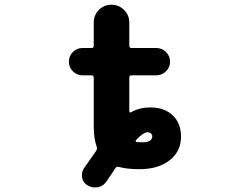

<svg xmlns="http://www.w3.org/2000/svg" viewBox="-20 -735 1040 823"><path d="M357.4 60.5Q336.9 49.8 332 27.3Q331.1 21.5 331.1 14.6Q331.1 0 339.8 -13.7Q376 -65.4 392.6 -88.9Q397.5 -96.7 394.5 -106.4Q381.8 -140.6 381.8 -193.4V-402.3Q381.8 -412.1 372.1 -412.1H334Q309.6 -412.1 292.5 -429.2Q275.4 -446.3 275.4 -470.7Q275.4 -495.1 292.5 -512.2Q309.6 -529.3 334 -529.3H372.1Q381.8 -529.3 381.8 -539.1V-638.7Q381.8 -669.9 403.8 -692.4Q425.8 -714.8 457.5 -714.8Q489.3 -714.8 511.7 -692.4Q534.2 -669.9 534.2 -638.7V-539.1Q534.2 -529.3 543.9 -529.3H649.4Q673.8 -529.3 691.4 -512.2Q709 -495.1 709 -470.7Q709 -446.3 691.4 -429.2Q673.8 -412.1 649.4 -412.1H543.9Q534.2 -412.1 534.2 -402.3V-257.8Q534.2 -254.9 536.6 -253.4Q539.1 -252 542 -253.9Q577.1 -274.4 625 -274.4Q684.6 -274.4 720.2 -240.7Q755.9 -207 755.9 -149.4Q755.9 -85.9 707 -47.9Q658.2 -9.8 578.1 -9.8Q524.4 -9.8 489.3 -19.5Q480.5 -22.5 474.6 -14.6Q456.1 14.6 437.5 41Q424.8 61.5 401.4 67.4Q393.6 68.4 386.7 68.4Q371.1 68.4 357.4 60.5ZM563.5 -134.8Q561.5 -133.8 561.5 -131.8Q561.5 -127 566.4 -126Q576.2 -125 589.8 -125Q631.8 -125 632.8 -150.4Q632.8 -157.2 627.4 -162.6Q622.1 -168 612.3 -168Q592.8 -167 563.5 -134.8Z"/></svg>

Font: Rounded-X Mgen+ 2m bold
Style: Bold
Weight: 700
Designer: [Source Han Sans]
Ryoko NISHIZUKA  (kana & ideographs); Paul D. Hunt (Latin, Greek & Cyrillic); Wenlong ZHANG  (bopomofo
Version: Version 1.059.20150602